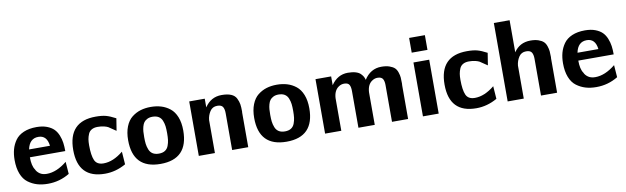

<svg xmlns="http://www.w3.org/2000/svg" viewBox="-43 -1166 5397 1656"><g transform="rotate(-10 2655.0 -338.0)"><path d="M26 -240Q26 -291 37.5 -333Q49 -375 74.5 -411Q100 -447 147.5 -467.5Q195 -488 261 -488Q313 -488 351 -473.5Q389 -459 411.5 -436.5Q434 -414 447.5 -380.5Q461 -347 465.5 -314Q470 -281 470 -241H160Q160 -166 185 -131Q194 -109 218 -92Q242 -75 280 -75Q366 -75 457 -149L465 -42Q378 11 275 11Q223 11 181 -1.5Q139 -14 102.5 -41Q66 -68 46 -119Q26 -170 26 -240ZM165 -309H348Q337 -402 262 -402Q184 -402 165 -309Z M539 -237Q539 -488 779 -488Q834 -488 869 -478.5Q904 -469 953 -443L936 -336Q922 -344 902.5 -358.5Q883 -373 871.5 -379.5Q860 -386 836.5 -392Q813 -398 780 -398Q749 -398 728 -386Q707 -374 697.5 -351Q688 -328 684.5 -306.5Q681 -285 681 -254Q681 -166 700 -122.5Q719 -79 778 -79Q862 -79 950 -151L958 -39Q870 11 775 11Q539 11 539 -237Z M1020 -239Q1020 -307 1040 -357.5Q1060 -408 1095 -435.5Q1130 -463 1171 -475.5Q1212 -488 1261 -488Q1310 -488 1351.5 -475.5Q1393 -463 1428 -435.5Q1463 -408 1483 -358Q1503 -308 1503 -239Q1503 11 1261 11Q1020 11 1020 -239ZM1161 -241Q1161 -206 1164 -181.5Q1167 -157 1177 -131.5Q1187 -106 1208 -92.5Q1229 -79 1262 -79Q1295 -79 1316 -92.5Q1337 -106 1346.5 -131.5Q1356 -157 1359 -181.5Q1362 -206 1362 -241Q1362 -277 1359 -301.5Q1356 -326 1346 -351Q1336 -376 1315 -389Q1294 -402 1261 -402Q1235 -402 1216 -392.5Q1197 -383 1186.5 -369Q1176 -355 1170 -332.5Q1164 -310 1162.5 -289.5Q1161 -269 1161 -241Z M1597 0V-477H1733V-401Q1787 -483 1881 -483Q1932 -483 1964 -469.5Q1996 -456 2009.5 -428.5Q2023 -401 2027 -376.5Q2031 -352 2031 -312Q2031 -310 2030.5 -307Q2030 -304 2030 -303V0H1889V-322Q1889 -359 1876.5 -378.5Q1864 -398 1828 -398Q1786 -398 1764 -364Q1742 -330 1738 -289V-285V0Z M2124 -239Q2124 -307 2144 -357.5Q2164 -408 2199 -435.5Q2234 -463 2275 -475.5Q2316 -488 2365 -488Q2414 -488 2455.5 -475.5Q2497 -463 2532 -435.5Q2567 -408 2587 -358Q2607 -308 2607 -239Q2607 11 2365 11Q2124 11 2124 -239ZM2265 -241Q2265 -206 2268 -181.5Q2271 -157 2281 -131.5Q2291 -106 2312 -92.5Q2333 -79 2366 -79Q2399 -79 2420 -92.5Q2441 -106 2450.5 -131.5Q2460 -157 2463 -181.5Q2466 -206 2466 -241Q2466 -277 2463 -301.5Q2460 -326 2450 -351Q2440 -376 2419 -389Q2398 -402 2365 -402Q2339 -402 2320 -392.5Q2301 -383 2290.5 -369Q2280 -355 2274 -332.5Q2268 -310 2266.5 -289.5Q2265 -269 2265 -241Z M2703 0V-477H2840V-400Q2896 -483 2987 -483Q3027 -483 3055 -474.5Q3083 -466 3097.5 -451Q3112 -436 3118.5 -424Q3125 -412 3129 -396Q3185 -484 3280 -484Q3322 -484 3351.5 -473.5Q3381 -463 3396 -448.5Q3411 -434 3419.5 -408.5Q3428 -383 3429.5 -363Q3431 -343 3431 -311Q3431 -308 3430.5 -302Q3430 -296 3430 -293V0H3289V-322Q3289 -357 3277.5 -376Q3266 -395 3234 -396Q3207 -397 3184 -381Q3142 -354 3138 -286V0H2995V-322Q2995 -357 2984.5 -376Q2974 -395 2942 -396Q2914 -397 2891 -381Q2849 -353 2845 -286V-285V0Z M3560 0V-472H3698V0ZM3560 -558V-687H3698V-558Z M3791 -237Q3791 -488 4031 -488Q4086 -488 4121 -478.5Q4156 -469 4205 -443L4188 -336Q4174 -344 4154.5 -358.5Q4135 -373 4123.5 -379.5Q4112 -386 4088.5 -392Q4065 -398 4032 -398Q4001 -398 3980 -386Q3959 -374 3949.5 -351Q3940 -328 3936.5 -306.5Q3933 -285 3933 -254Q3933 -166 3952 -122.5Q3971 -79 4030 -79Q4114 -79 4202 -151L4210 -39Q4122 11 4027 11Q3791 11 3791 -237Z M4302 0V-687H4440V-472V-406Q4491 -483 4586 -483Q4627 -483 4655.5 -473Q4684 -463 4699.5 -448.5Q4715 -434 4723.5 -409Q4732 -384 4734 -363.5Q4736 -343 4736 -311Q4736 -310 4735.5 -307Q4735 -304 4735 -302V0H4594V-322Q4594 -359 4581.5 -378.5Q4569 -398 4533 -398Q4491 -398 4469 -364Q4447 -330 4443 -289V-285V0Z M4829 -240Q4829 -291 4840.5 -333Q4852 -375 4877.5 -411Q4903 -447 4950.5 -467.5Q4998 -488 5064 -488Q5116 -488 5154 -473.5Q5192 -459 5214.5 -436.5Q5237 -414 5250.5 -380.5Q5264 -347 5268.5 -314Q5273 -281 5273 -241H4963Q4963 -166 4988 -131Q4997 -109 5021 -92Q5045 -75 5083 -75Q5169 -75 5260 -149L5268 -42Q5181 11 5078 11Q5026 11 4984 -1.5Q4942 -14 4905.5 -41Q4869 -68 4849 -119Q4829 -170 4829 -240ZM4968 -309H5151Q5140 -402 5065 -402Q4987 -402 4968 -309Z"/></g></svg>

Font: Coval
Style: Heavy
Weight: 900
Foundry: Context Ltd
Version: Version 001.000